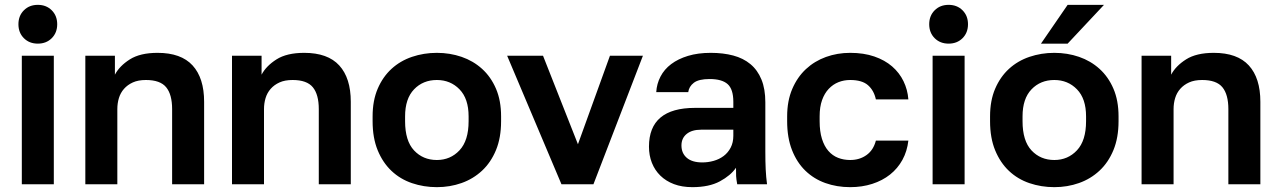

<svg xmlns="http://www.w3.org/2000/svg" viewBox="-20 -760 5274 792"><path d="M70 -530H202V0H70ZM136 -580Q101 -580 78.5 -602.5Q56 -625 56 -660Q56 -695 78.5 -717.5Q101 -740 136 -740Q171 -740 193.5 -717.5Q216 -695 216 -660Q216 -625 193.5 -602.5Q171 -580 136 -580Z M332 -530H454V-452Q473 -488 515.5 -515Q558 -542 630 -542Q727 -542 774.5 -490Q822 -438 822 -340V0H690V-310Q690 -370 665.5 -400Q641 -430 582 -430Q550 -430 528 -420Q506 -410 491.5 -393.5Q477 -377 470.5 -355.5Q464 -334 464 -310V0H332Z M937 -530H1059V-452Q1078 -488 1120.5 -515Q1163 -542 1235 -542Q1332 -542 1379.5 -490Q1427 -438 1427 -340V0H1295V-310Q1295 -370 1270.5 -400Q1246 -430 1187 -430Q1155 -430 1133 -420Q1111 -410 1096.5 -393.5Q1082 -377 1075.5 -355.5Q1069 -334 1069 -310V0H937Z M1782 12Q1728 12 1679.5 -4.5Q1631 -21 1595 -55Q1559 -89 1538 -140Q1517 -191 1517 -260V-280Q1517 -345 1538 -394Q1559 -443 1595 -476Q1631 -509 1679.5 -525.5Q1728 -542 1782 -542Q1836 -542 1884 -525.5Q1932 -509 1968.5 -476Q2005 -443 2026 -394Q2047 -345 2047 -280V-260Q2047 -192 2026 -141Q2005 -90 1968.5 -56Q1932 -22 1884 -5Q1836 12 1782 12ZM1782 -100Q1838 -100 1875.5 -140Q1913 -180 1913 -260V-280Q1913 -353 1875.5 -391.5Q1838 -430 1782 -430Q1725 -430 1688 -391.5Q1651 -353 1651 -280V-260Q1651 -179 1688 -139.5Q1725 -100 1782 -100Z M2072 -530H2220L2364 -165L2496 -530H2632L2428 0H2296Z M2836 12Q2793 12 2760 -0.5Q2727 -13 2704 -35.5Q2681 -58 2669 -88.5Q2657 -119 2657 -155Q2657 -315 2847 -315H3005V-340Q3005 -392 2981.5 -413Q2958 -434 2907 -434Q2862 -434 2842 -418.5Q2822 -403 2819 -380H2687Q2689 -414 2704.5 -444Q2720 -474 2748.5 -495.5Q2777 -517 2818 -529.5Q2859 -542 2912 -542Q2963 -542 3004.5 -531Q3046 -520 3075.5 -495.5Q3105 -471 3121 -432Q3137 -393 3137 -338V-135Q3137 -93 3138.5 -61.5Q3140 -30 3144 0H3021Q3017 -22 3016.5 -33.5Q3016 -45 3016 -68Q2994 -36 2949.5 -12Q2905 12 2836 12ZM2877 -90Q2901 -90 2924 -96.5Q2947 -103 2965 -116.5Q2983 -130 2994 -151Q3005 -172 3005 -200V-225H2872Q2834 -225 2812.5 -207.5Q2791 -190 2791 -160Q2791 -128 2813 -109Q2835 -90 2877 -90Z M3487 12Q3432 12 3384.5 -5Q3337 -22 3302 -56Q3267 -90 3247 -141Q3227 -192 3227 -260V-280Q3227 -344 3248 -393Q3269 -442 3304.5 -475Q3340 -508 3387 -525Q3434 -542 3487 -542Q3543 -542 3586.5 -527Q3630 -512 3660 -486Q3690 -460 3707 -425Q3724 -390 3727 -350H3593Q3585 -387 3560.5 -408.5Q3536 -430 3487 -430Q3461 -430 3438.5 -421Q3416 -412 3398.5 -393.5Q3381 -375 3371 -347Q3361 -319 3361 -280V-260Q3361 -218 3370.5 -187.5Q3380 -157 3397 -137.5Q3414 -118 3437 -109Q3460 -100 3487 -100Q3526 -100 3554.5 -120.5Q3583 -141 3593 -180H3727Q3722 -136 3702.5 -100.5Q3683 -65 3651.5 -40Q3620 -15 3578 -1.5Q3536 12 3487 12Z M3827 -530H3959V0H3827ZM3893 -580Q3858 -580 3835.5 -602.5Q3813 -625 3813 -660Q3813 -695 3835.5 -717.5Q3858 -740 3893 -740Q3928 -740 3950.5 -717.5Q3973 -695 3973 -660Q3973 -625 3950.5 -602.5Q3928 -580 3893 -580Z M4329 12Q4275 12 4226.5 -4.5Q4178 -21 4142 -55Q4106 -89 4085 -140Q4064 -191 4064 -260V-280Q4064 -345 4085 -394Q4106 -443 4142 -476Q4178 -509 4226.5 -525.5Q4275 -542 4329 -542Q4383 -542 4431 -525.5Q4479 -509 4515.5 -476Q4552 -443 4573 -394Q4594 -345 4594 -280V-260Q4594 -192 4573 -141Q4552 -90 4515.5 -56Q4479 -22 4431 -5Q4383 12 4329 12ZM4329 -100Q4385 -100 4422.5 -140Q4460 -180 4460 -260V-280Q4460 -353 4422.5 -391.5Q4385 -430 4329 -430Q4272 -430 4235 -391.5Q4198 -353 4198 -280V-260Q4198 -179 4235 -139.5Q4272 -100 4329 -100ZM4384 -740H4534L4384 -580H4274Z M4689 -530H4811V-452Q4830 -488 4872.5 -515Q4915 -542 4987 -542Q5084 -542 5131.5 -490Q5179 -438 5179 -340V0H5047V-310Q5047 -370 5022.5 -400Q4998 -430 4939 -430Q4907 -430 4885 -420Q4863 -410 4848.5 -393.5Q4834 -377 4827.5 -355.5Q4821 -334 4821 -310V0H4689Z"/></svg>

Font: Golos Text DemiBold
Style: Regular
Weight: 600
Designer: A.Korolkova, Vitaly Kuzmin
Foundry: ParaType Ltd
Version: Version 2.002